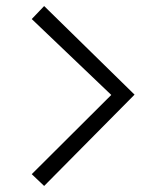

<svg xmlns="http://www.w3.org/2000/svg" viewBox="-20 -602 528 635"><path d="M126 13 85 -26 348 -288 85 -539 126 -582 425 -289Z"/></svg>

Font: Yaldevi Light
Style: Regular
Weight: 300
Designer: Sol Matas, Rajitha Manaperi, Kosala Senevirathne
Foundry: Mooniak
Version: Version 1.100